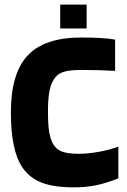

<svg xmlns="http://www.w3.org/2000/svg" viewBox="-20 -799 548 829"><path d="M27 0ZM320 -135Q360 -135 407 -143.5Q454 -152 491 -166V-29Q436 -7 392 1.5Q348 10 300 10Q213 10 161 -10Q109 -30 78 -74Q52 -112 39.5 -171Q27 -230 27 -314Q27 -482 99.5 -559.5Q172 -637 330 -637Q376 -637 412 -635Q448 -633 477 -628V-493Q444 -495 408.5 -496Q373 -497 330 -497Q275 -497 248.5 -486.5Q222 -476 209 -450Q197 -430 192 -397Q187 -364 187 -314Q187 -267 191.5 -235.5Q196 -204 206 -183Q219 -157 244 -146Q269 -135 320 -135ZM354 -676H240V-779H354Z"/></svg>

Font: Blinker
Style: Bold
Weight: 700
Designer: Juergen Huber
Foundry: supertype
Version: Version 1.015;PS 1.15;hotconv 1.0.88;makeotf.lib2.5.647800; 